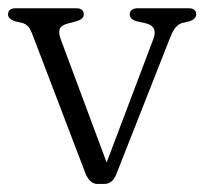

<svg xmlns="http://www.w3.org/2000/svg" viewBox="-29 -450 508 478"><path d="M230 8H213.5Q194.5 8 183.5 -19L54.5 -357Q47.5 -376.5 42 -383Q36.5 -389.5 28 -392.5L8 -397Q-9 -403 -9 -414Q-9 -429.5 10.5 -429.5H160.5Q179.5 -429.5 179.5 -414Q179.5 -402.5 161 -397L142 -392Q123.5 -387.5 119.8 -378Q116 -368.5 122.5 -351.5L236.5 -45.5L353 -353.5Q364.5 -384.5 334 -392L311.5 -397Q294 -402 294 -414Q294 -429.5 315 -429.5H440Q459.5 -429.5 459.5 -414Q459.5 -403 443 -397L423.5 -392.5Q414.5 -389.5 407.8 -381.2Q401 -373 393 -352.5L260.5 -16Q251 8 230 8Z"/></svg>

Font: Fraunces 144pt S100 Light
Style: Regular
Weight: 300
Version: Version 1.000; ttfautohint (v1.8.3)